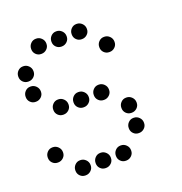

<svg xmlns="http://www.w3.org/2000/svg" viewBox="-123 -796 846 891"><g transform="rotate(-20 300.0 -350.5)"><path d="M149 -688Q134 -688 123.5 -677Q113 -666 113 -651V-649Q113 -634 123.5 -623.5Q134 -613 149 -613H151Q166 -613 177 -623.5Q188 -634 188 -649V-651Q188 -666 177 -677Q166 -688 151 -688ZM249 -688Q234 -688 223.5 -677Q213 -666 213 -651V-649Q213 -634 223.5 -623.5Q234 -613 249 -613H251Q266 -613 277 -623.5Q288 -634 288 -649V-651Q288 -666 277 -677Q266 -688 251 -688ZM349 -688Q334 -688 323.5 -677Q313 -666 313 -651V-649Q313 -634 323.5 -623.5Q334 -613 349 -613H351Q366 -613 377 -623.5Q388 -634 388 -649V-651Q388 -666 377 -677Q366 -688 351 -688ZM49 -588Q34 -588 23.5 -577Q13 -566 13 -551V-549Q13 -534 23.5 -523.5Q34 -513 49 -513H51Q66 -513 77 -523.5Q88 -534 88 -549V-551Q88 -566 77 -577Q66 -588 51 -588ZM449 -588Q434 -588 423.5 -577Q413 -566 413 -551V-549Q413 -534 423.5 -523.5Q434 -513 449 -513H451Q466 -513 477 -523.5Q488 -534 488 -549V-551Q488 -566 477 -577Q466 -588 451 -588ZM49 -488Q34 -488 23.5 -477Q13 -466 13 -451V-449Q13 -434 23.5 -423.5Q34 -413 49 -413H51Q66 -413 77 -423.5Q88 -434 88 -449V-451Q88 -466 77 -477Q66 -488 51 -488ZM149 -388Q134 -388 123.5 -377Q113 -366 113 -351V-349Q113 -334 123.5 -323.5Q134 -313 149 -313H151Q166 -313 177 -323.5Q188 -334 188 -349V-351Q188 -366 177 -377Q166 -388 151 -388ZM249 -388Q234 -388 223.5 -377Q213 -366 213 -351V-349Q213 -334 223.5 -323.5Q234 -313 249 -313H251Q266 -313 277 -323.5Q288 -334 288 -349V-351Q288 -366 277 -377Q266 -388 251 -388ZM349 -388Q334 -388 323.5 -377Q313 -366 313 -351V-349Q313 -334 323.5 -323.5Q334 -313 349 -313H351Q366 -313 377 -323.5Q388 -334 388 -349V-351Q388 -366 377 -377Q366 -388 351 -388ZM449 -288Q434 -288 423.5 -277Q413 -266 413 -251V-249Q413 -234 423.5 -223.5Q434 -213 449 -213H451Q466 -213 477 -223.5Q488 -234 488 -249V-251Q488 -266 477 -277Q466 -288 451 -288ZM49 -188Q34 -188 23.5 -177Q13 -166 13 -151V-149Q13 -134 23.5 -123.5Q34 -113 49 -113H51Q66 -113 77 -123.5Q88 -134 88 -149V-151Q88 -166 77 -177Q66 -188 51 -188ZM449 -188Q434 -188 423.5 -177Q413 -166 413 -151V-149Q413 -134 423.5 -123.5Q434 -113 449 -113H451Q466 -113 477 -123.5Q488 -134 488 -149V-151Q488 -166 477 -177Q466 -188 451 -188ZM149 -88Q134 -88 123.5 -77Q113 -66 113 -51V-49Q113 -34 123.5 -23.5Q134 -13 149 -13H151Q166 -13 177 -23.5Q188 -34 188 -49V-51Q188 -66 177 -77Q166 -88 151 -88ZM249 -88Q234 -88 223.5 -77Q213 -66 213 -51V-49Q213 -34 223.5 -23.5Q234 -13 249 -13H251Q266 -13 277 -23.5Q288 -34 288 -49V-51Q288 -66 277 -77Q266 -88 251 -88ZM349 -88Q334 -88 323.5 -77Q313 -66 313 -51V-49Q313 -34 323.5 -23.5Q334 -13 349 -13H351Q366 -13 377 -23.5Q388 -34 388 -49V-51Q388 -66 377 -77Q366 -88 351 -88Z"/></g></svg>

Font: Doto Rounded
Style: Bold
Weight: 700
Monospace: yes
Version: Version 1.000